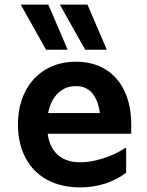

<svg xmlns="http://www.w3.org/2000/svg" viewBox="-20 -802 640 834"><path d="M550 -221H187Q195 -161 231.5 -129Q268 -97 329 -97Q374 -97 426.5 -113.5Q479 -130 524 -159H528V-52Q488 -21 436.5 -4.5Q385 12 328 12Q246 12 185 -21Q124 -54 91 -116Q58 -178 58 -261Q58 -342 89.5 -404Q121 -466 178 -500Q235 -534 310 -534Q383 -534 437.5 -501Q492 -468 521 -406Q550 -344 550 -261ZM189 -311H414Q406 -368 380 -398Q354 -428 310 -428Q263 -428 231.5 -397Q200 -366 189 -311ZM70 -782H190L274 -586H180ZM240 -782H360L444 -586H350Z"/></svg>

Font: AmikoBold
Style: Bold
Weight: 700
Designer: Pablo Impallari, Rodrigo Fuenzalida, Andres Torresi
Foundry: Impallari Type
Version: Version 1.000; ttfautohint (v1.3)